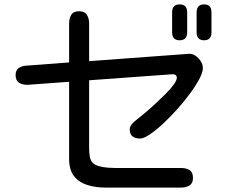

<svg xmlns="http://www.w3.org/2000/svg" viewBox="-20 -847 1040 872"><path d="M795.9 -664.1Q761.7 -664.1 761.7 -700.2V-791Q761.7 -827.1 795.9 -827.1Q830.1 -827.1 830.1 -791V-700.2Q830.1 -664.1 795.9 -664.1ZM907.2 -664.1Q873 -664.1 873 -700.2V-791Q873 -827.1 907.2 -827.1Q940.4 -827.1 940.4 -791V-700.2Q940.4 -664.1 907.2 -664.1ZM458 4.9Q414.1 4.9 376.5 -6.8Q338.9 -18.6 316.4 -46.9Q293.9 -75.2 293.9 -126V-475.6L107.4 -461.9Q84 -460.9 67.4 -470.7Q50.8 -480.5 50.8 -505.9Q50.8 -528.3 65.4 -538.1Q80.1 -547.9 99.6 -548.8L293.9 -563.5V-740.2Q293.9 -763.7 303.7 -779.8Q313.5 -795.9 338.9 -795.9Q364.3 -795.9 374.5 -779.8Q384.8 -763.7 384.8 -740.2V-569.3L835.9 -602.5Q860.4 -604.5 880.9 -583Q901.4 -561.5 901.4 -538.1Q901.4 -518.6 884.8 -487.3Q868.2 -456.1 841.3 -419.9Q814.5 -383.8 782.2 -348.1Q750 -312.5 717.8 -282.7Q685.5 -252.9 658.7 -235.4Q631.8 -217.8 616.2 -217.8Q594.7 -217.8 582 -227.5Q569.3 -237.3 569.3 -259.8Q569.3 -273.4 581.5 -286.1Q593.8 -298.8 603.5 -305.7Q614.3 -314.5 635.7 -332Q657.2 -349.6 682.1 -372.6Q707 -395.5 730.5 -418.9Q753.9 -442.4 768.6 -462.4Q783.2 -482.4 783.2 -494.1Q783.2 -501 778.3 -505.4Q773.4 -509.8 766.6 -509.8H762.7L384.8 -482.4V-170.9Q384.8 -156.2 387.7 -136.7Q390.6 -117.2 402.3 -106.4Q413.1 -96.7 431.6 -91.8Q450.2 -86.9 470.2 -85.4Q490.2 -84 502.9 -84H802.7Q826.2 -84 841.3 -74.2Q856.4 -64.5 856.4 -39.1Q856.4 -14.6 840.8 -4.9Q825.2 4.9 802.7 4.9Z"/></svg>

Font: Kosugi Maru
Style: Regular
Weight: 400
Designer: MOTOYA
Version: Version 4.002